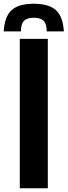

<svg xmlns="http://www.w3.org/2000/svg" viewBox="-56 -1008 362 1028"><path d="M125 -988Q205.5 -988 243.2 -953.8Q281 -919.5 286 -840H194Q194 -879 178 -896Q162 -913 125 -913Q88.5 -913 72.2 -896Q56 -879 56 -840H-36Q-31.5 -919.5 6.2 -953.8Q44 -988 125 -988ZM50 0V-800H200V0Z"/></svg>

Font: Big Shoulders Stencil Text Thin Black
Style: Regular
Weight: 900
Version: Version 2.001